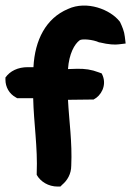

<svg xmlns="http://www.w3.org/2000/svg" viewBox="-23 -663 482 706"><path d="M-3 -370C-3 -343 11 -318 35 -305L40 -302H99C101 -212 116 -119 112 -27V-20C126 5 155 23 189 23H199L206 16C224 1 239 -23 239 -54C243 -139 231 -218 227 -296C255 -296 284 -297 313 -297H321C349 -311 369 -348 355 -384L351 -393L340 -397C314 -407 289 -411 258 -410C248 -410 238 -409 227 -409C231 -466 251 -501 270 -515C278 -521 319 -518 342 -507H344C376 -499 401 -498 414 -500L439 -503L436 -528C434 -548 426 -566 418 -583L417 -584C383 -628 296 -662 227 -630C146 -596 105 -516 100 -416H79C43 -416 14 -402 -3 -378Z"/></svg>

Font: Snowfall
Style: Blk
Weight: 900
Designer: Jasper
Foundry: Cannot Into Space Fonts
Version: Version 0.9